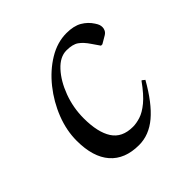

<svg xmlns="http://www.w3.org/2000/svg" viewBox="-132 -570 691 691"><g transform="rotate(-45 213.5 -225.0)"><path d="M198 10Q126 10 88 -33.5Q50 -77 50 -160Q50 -212 70.5 -264.5Q91 -317 126.5 -361.5Q162 -406 206.5 -433Q251 -460 298 -460Q335 -460 358 -446.5Q381 -433 395 -411Q401 -402 403 -396Q405 -390 405 -383Q405 -376 401.5 -369Q398 -362 390 -357L361 -340H354L334 -369Q318 -393 301.5 -404.5Q285 -416 254 -416Q221 -416 191.5 -384Q162 -352 143.5 -302.5Q125 -253 125 -199Q125 -128 149.5 -90Q174 -52 229 -52Q246 -52 267 -58.5Q288 -65 313 -85.5Q338 -106 368 -148H370L380 -140Q337 -64 293 -27Q249 10 198 10Z"/></g></svg>

Font: Spectral
Style: Italic
Weight: 400
Italic angle: -10°
Designer: Jean-Baptiste Levee
Foundry: Production Type
Version: Version 2.001